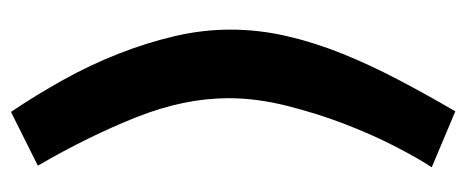

<svg xmlns="http://www.w3.org/2000/svg" viewBox="-270 -527 850 350"><g transform="rotate(90 155.0 -352.0)"><path d="M34 -347Q34 -398 45.5 -448.5Q57 -499 77.5 -550Q98 -601 125 -652.5Q152 -704 183 -757L285 -714Q269 -690 247.5 -648.5Q226 -607 206.5 -556.5Q187 -506 173 -450.5Q159 -395 159 -344Q159 -263 193.5 -176Q228 -89 282 4L184 53Q153 7 125.5 -42.5Q98 -92 78 -143Q58 -194 46 -245Q34 -296 34 -347Z"/></g></svg>

Font: PTCRaleway
Style: Bold
Weight: 700
Designer: Matt McInerney, Pablo Impallari, Rodrigo Fuenzalida
Foundry: Matt McInerney, Pablo Impallari, Rodrigo Fuenzalida
Version: Version 3.000g; ttfautohint (v1.5) -l 8 -r 28 -G 28 -x 14 -D